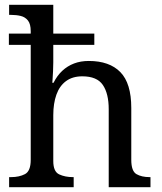

<svg xmlns="http://www.w3.org/2000/svg" viewBox="-20 -780 675 800"><path d="M18 0V-42H26Q60 -42 84 -54.5Q108 -67 108 -114V-593H17V-640H108V-650Q108 -680 96.5 -694.5Q85 -709 66.5 -713.5Q48 -718 26 -718H18V-760H202V-640H373V-593H202V-520Q202 -502 201 -482.5Q200 -463 199 -449Q198 -435 198 -435H203Q218 -465 239.5 -485Q261 -505 288.5 -515.5Q316 -526 350 -526Q436 -526 481.5 -479.5Q527 -433 527 -330V-114Q527 -67 548.5 -54.5Q570 -42 604 -42H607V0H433V-325Q433 -390 408.5 -426Q384 -462 323 -462Q282 -462 255 -442Q228 -422 215 -385.5Q202 -349 202 -300V-109Q202 -65 226.5 -53.5Q251 -42 284 -42H287V0Z"/></svg>

Font: Noto Serif NP Hmong
Style: Regular
Weight: 400
Designer: Dalton Maag Ltd
Foundry: Dalton Maag Ltd
Version: Version 1.001